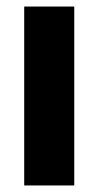

<svg xmlns="http://www.w3.org/2000/svg" viewBox="-20 -567 301 587"><path d="M54 0V-547H207V0Z"/></svg>

Font: Encode Sans SemiCondensed SemiCondensed
Style: Bold
Weight: 700
Width: 4
Designer: Multiple Designers
Foundry: Impallari Type
Version: Version 3.000; ttfautohint (v1.8.3) -l 8 -r 50 -G 200 -x 14 